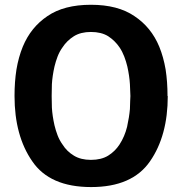

<svg xmlns="http://www.w3.org/2000/svg" viewBox="-20 -758 753 793"><path d="M671.9 -361.3Q671.9 -361.3 672.9 -361.3Q672.9 -361.3 672.9 -361.3Q672.9 -197.3 599.6 -91.8Q526.4 14.6 356.4 14.6Q185.5 14.6 113.3 -91.8Q40 -197.3 40 -361.3Q40 -361.3 40 -361.3Q40 -361.3 40 -361.3Q40 -362.3 40 -362.3Q40 -419.9 47.9 -470.7Q56.6 -522.5 74.2 -565.4Q107.4 -645.5 175.8 -691.4Q244.1 -738.3 355.5 -738.3Q466.8 -738.3 535.2 -691.4Q604.5 -645.5 637.7 -565.4Q655.3 -522.5 664.1 -470.7Q671.9 -419.9 671.9 -362.3Q671.9 -362.3 671.9 -362.3Q671.9 -362.3 671.9 -361.3ZM355.5 -97.7Q398.4 -97.7 426.8 -115.2Q455.1 -132.8 473.6 -161.1Q495.1 -194.3 504.9 -234.4Q513.7 -274.4 516.6 -307.6Q517.6 -326.2 517.6 -339.8Q518.6 -353.5 518.6 -361.3Q518.6 -376 516.6 -410.2Q514.6 -444.3 505.9 -483.4Q501 -503.9 493.2 -524.4Q485.4 -544.9 473.6 -562.5Q455.1 -589.8 426.8 -608.4Q398.4 -626 355.5 -626Q313.5 -626 285.2 -608.4Q255.9 -589.8 238.3 -562.5Q225.6 -544.9 217.8 -524.4Q210 -503.9 205.1 -483.4Q196.3 -444.3 194.3 -410.2Q193.4 -376 193.4 -361.3Q193.4 -347.7 194.3 -313.5Q196.3 -279.3 205.1 -240.2Q210 -219.7 217.8 -199.2Q225.6 -178.7 238.3 -161.1Q255.9 -132.8 285.2 -115.2Q313.5 -97.7 355.5 -97.7Z"/></svg>

Font: Post Neon Display
Style: Regular
Weight: 700
Designer: Ward Goes
Version: Version 1.0